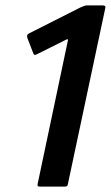

<svg xmlns="http://www.w3.org/2000/svg" viewBox="-20 -693 412 713"><path d="M127 0Q117 0 120 -11L232 -542Q234 -550 226 -546L116 -491Q107 -486 104 -494L82 -551Q77 -564 88 -569L278 -665Q286 -668 291.5 -670.5Q297 -673 303 -673H361Q374 -673 371 -663L232 -9Q231 -3 228 -1.5Q225 0 219 0Z"/></svg>

Font: Glory Thin SemiBold
Style: Italic
Weight: 600
Italic angle: -12°
Version: Version 1.011